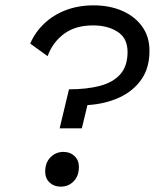

<svg xmlns="http://www.w3.org/2000/svg" viewBox="-20 -688 579 718"><path d="M203 -208 238 -354Q305 -354 354 -367Q403 -380 430 -410.5Q457 -441 457 -494Q457 -545 420 -569Q383 -593 328 -593Q262 -593 219.5 -561.5Q177 -530 158 -478L93 -525Q111 -567 145 -599.5Q179 -632 226 -650Q273 -668 330 -668Q390 -668 437 -647.5Q484 -627 511.5 -589Q539 -551 539 -498Q539 -434 508.5 -390.5Q478 -347 425.5 -323Q373 -299 307 -295L286 -208ZM207 10Q182 10 165.5 -5.5Q149 -21 149 -46Q149 -80 169 -100Q189 -120 217 -120Q242 -120 258.5 -104.5Q275 -89 275 -64Q275 -30 255.5 -10Q236 10 207 10Z"/></svg>

Font: Work Sans
Style: Italic
Weight: 400
Italic angle: -13°
Designer: Wei Huang
Foundry: Wei Huang
Version: Version 2.012